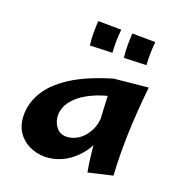

<svg xmlns="http://www.w3.org/2000/svg" viewBox="-125 -778 850 901"><g transform="rotate(20 300.5 -327.5)"><path d="M195 14Q153 14 116.5 -3.5Q80 -21 58 -55Q36 -89 36 -140Q36 -197 68.5 -252Q101 -307 175 -355.5Q249 -404 374 -441L417 -365Q347 -351 301.5 -329Q256 -307 231 -282.5Q206 -258 196.5 -235Q187 -212 187 -194Q187 -159 206 -134Q225 -109 257 -109Q287 -109 315.5 -127Q344 -145 363.5 -181Q383 -217 382 -271L441 -309Q435 -220 411.5 -158.5Q388 -97 352 -59Q316 -21 275.5 -3.5Q235 14 195 14ZM409 15Q401 -26 395 -82.5Q389 -139 384.5 -198Q380 -257 377.5 -310Q375 -363 374 -398.5Q373 -434 374 -441L543 -458Q529 -323 526 -216Q523 -109 529 -13ZM216 -549Q212 -577 212 -610.5Q212 -644 214 -670L329 -669Q326 -640 325.5 -611Q325 -582 327 -553ZM386 -549Q382 -577 382 -610.5Q382 -644 384 -670L499 -669Q496 -640 495.5 -611Q495 -582 497 -553Z"/></g></svg>

Font: Marhey Medium
Style: Regular
Weight: 500
Designer: Nur Syamsi & Bustanul Arifin
Foundry: Namelatype
Version: Version 1.000